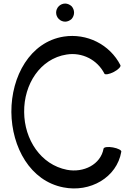

<svg xmlns="http://www.w3.org/2000/svg" viewBox="-20 -1031 743 1081"><path d="M397 -960C397 -973 392 -986 383 -996C373 -1005 360 -1011 347 -1011C333 -1011 320 -1005 311 -996C301 -986 296 -973 296 -960C296 -947 301 -934 311 -924C320 -915 333 -909 347 -909C360 -909 373 -915 383 -924C392 -934 397 -947 397 -960ZM658 -664C598 -781 469 -845 339 -825C149 -795 43 -601 44 -400C46 -202 150 -12 337 24C487 54 638 -31 663 -177C665 -185 644 -196 616 -201C588 -206 565 -203 563 -194C547 -105 451 -57 357 -75C209 -104 117 -246 116 -400C114 -556 206 -701 355 -724C442 -738 528 -695 568 -616C572 -609 596 -613 621 -626C646 -639 662 -656 658 -664Z"/></svg>

Font: Nupuram Medium
Style: Regular
Weight: 500
Designer: Santhosh Thottingal (santhosh.thottingal@gmail.com)
Foundry: SMC
Version: Version 1.000